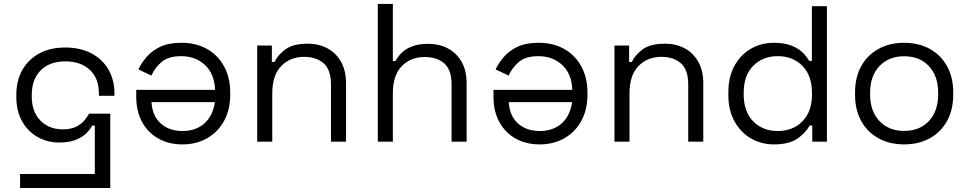

<svg xmlns="http://www.w3.org/2000/svg" viewBox="-20 -720 4925 976"><path d="M561.8 -245.2V-233H482.8V-242.8Q482.8 -322.8 436.1 -365.4Q389.5 -408 313 -408Q232 -408 186.8 -362.4Q141.5 -316.8 141.5 -237.2V-228.8Q141.5 -152.5 185.2 -107.5Q229 -62.5 299.2 -62.5Q339.5 -62.5 366 -75.4Q392.5 -88.2 407.9 -106.6Q423.2 -125 432.8 -142.2H540.5V235.5H82V164.5H462V-81.5H448.5Q437.8 -61 417.8 -41.5Q397.8 -22 364.4 -8.8Q331 4.5 282 4.5Q220.8 4.5 171.2 -23.4Q121.8 -51.2 92.4 -103.2Q63 -155.2 63 -227.8V-238.2Q63 -309.2 93 -363.2Q123 -417.2 178.6 -447.9Q234.2 -478.5 311.8 -478.5Q387.8 -478.5 443.9 -449.1Q500 -419.8 530.9 -367.1Q561.8 -314.5 561.8 -245.2Z M1150.2 -250.2V-238.2Q1150.2 -162.5 1119.2 -105.8Q1088.2 -49 1033.4 -17.5Q978.5 14 907.5 14Q838.2 14 785.4 -15.5Q732.5 -45 702.5 -99.5Q672.5 -154 672.5 -228.5V-263.2H1073.2Q1070.5 -344.2 1022.1 -389.4Q973.8 -434.5 900.8 -434.5Q836.5 -434.5 802.1 -405.5Q767.8 -376.5 749.5 -335.8L683.2 -367.2Q698 -398.5 724.5 -429.8Q751 -461 793.5 -481.8Q836 -502.5 901.8 -502.5Q976.5 -502.5 1032.2 -471Q1088 -439.5 1119.1 -382.4Q1150.2 -325.2 1150.2 -250.2ZM750.2 -200.8Q754.2 -130.8 797.1 -92.4Q840 -54 907.8 -54Q975.2 -54 1018.8 -92.4Q1062.2 -130.8 1072.2 -200.8Z M1287.5 0V-488.5H1362V-404.8H1375.5Q1392 -440.5 1431 -469.2Q1470 -498 1545.2 -498Q1599.5 -498 1643.4 -474.9Q1687.2 -451.8 1713.1 -406.8Q1739 -361.8 1739 -296V0H1662.5V-290.5Q1662.5 -364.5 1625.6 -397.8Q1588.8 -431 1525.8 -431Q1455 -431 1409.5 -384.2Q1364 -337.5 1364 -245.2V0Z M1900.5 0V-700H1977V-409.5H1990.5Q2001.5 -431.5 2021.9 -451.6Q2042.2 -471.8 2075.2 -484.5Q2108.2 -497.2 2158.2 -497.2Q2212.5 -497.2 2256.4 -474.1Q2300.2 -451 2326.1 -406.4Q2352 -361.8 2352 -296V0H2275.5V-290.5Q2275.5 -364.5 2238.6 -397.4Q2201.8 -430.2 2138.8 -430.2Q2068 -430.2 2022.5 -383.9Q1977 -337.5 1977 -245.2V0Z M2966.2 -250.2V-238.2Q2966.2 -162.5 2935.2 -105.8Q2904.2 -49 2849.4 -17.5Q2794.5 14 2723.5 14Q2654.2 14 2601.4 -15.5Q2548.5 -45 2518.5 -99.5Q2488.5 -154 2488.5 -228.5V-263.2H2889.2Q2886.5 -344.2 2838.1 -389.4Q2789.8 -434.5 2716.8 -434.5Q2652.5 -434.5 2618.1 -405.5Q2583.8 -376.5 2565.5 -335.8L2499.2 -367.2Q2514 -398.5 2540.5 -429.8Q2567 -461 2609.5 -481.8Q2652 -502.5 2717.8 -502.5Q2792.5 -502.5 2848.2 -471Q2904 -439.5 2935.1 -382.4Q2966.2 -325.2 2966.2 -250.2ZM2566.2 -200.8Q2570.2 -130.8 2613.1 -92.4Q2656 -54 2723.8 -54Q2791.2 -54 2834.8 -92.4Q2878.2 -130.8 2888.2 -200.8Z M3103.5 0V-488.5H3178V-404.8H3191.5Q3208 -440.5 3247 -469.2Q3286 -498 3361.2 -498Q3415.5 -498 3459.4 -474.9Q3503.2 -451.8 3529.1 -406.8Q3555 -361.8 3555 -296V0H3478.5V-290.5Q3478.5 -364.5 3441.6 -397.8Q3404.8 -431 3341.8 -431Q3271 -431 3225.5 -384.2Q3180 -337.5 3180 -245.2V0Z M4183.5 -688.5V0H4109V-81.8H4095.5Q4075.5 -44.5 4033.1 -15.2Q3990.8 14 3914 14Q3850.2 14 3797.8 -16.2Q3745.2 -46.5 3713.9 -102.8Q3682.5 -159 3682.5 -237.8V-250.8Q3682.5 -328.8 3713.5 -385.4Q3744.5 -442 3797 -472.2Q3849.5 -502.5 3914 -502.5Q3965 -502.5 4000.8 -489Q4036.5 -475.5 4058.8 -454.1Q4081 -432.8 4093.5 -410.5H4107V-688.5ZM3760.5 -248.5V-240Q3760.5 -152.2 3808.9 -103.1Q3857.2 -54 3934 -54Q4010 -54 4058.8 -103.1Q4107.5 -152.2 4107.5 -240V-248.5Q4107.5 -336.2 4058.8 -385.4Q4010 -434.5 3934 -434.5Q3857 -434.5 3808.8 -385.4Q3760.5 -336.2 3760.5 -248.5Z M4326.5 -237.8V-250.8Q4326.5 -327 4357.9 -383.6Q4389.2 -440.2 4445.6 -471.4Q4502 -502.5 4576 -502.5Q4650 -502.5 4706.4 -471.4Q4762.8 -440.2 4794.1 -383.6Q4825.5 -327 4825.5 -250.8V-237.8Q4825.5 -161.5 4794.1 -104.9Q4762.8 -48.2 4706.4 -17.1Q4650 14 4576 14Q4502 14 4445.6 -17.1Q4389.2 -48.2 4357.9 -104.9Q4326.5 -161.5 4326.5 -237.8ZM4749 -240V-248.5Q4749 -333.5 4702.1 -383.8Q4655.2 -434 4576 -434Q4497.8 -434 4450.4 -383.8Q4403 -333.5 4403 -248.5V-240Q4403 -155 4450.4 -104.8Q4497.8 -54.5 4576 -54.5Q4655 -54.5 4702 -104.8Q4749 -155 4749 -240Z"/></svg>

Font: Space 7353
Style: Regular
Weight: 400
Designer: Christine Claussen + Ruben Lyon  (Space 7353)
Version: Version 1.000;FEAKit 1.0